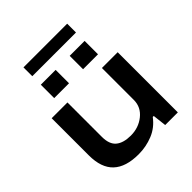

<svg xmlns="http://www.w3.org/2000/svg" viewBox="-236 -1025 1189 1189"><g transform="rotate(-45 358.0 -430.5)"><path d="M166 -795.9V-873H548.8V-795.9ZM166 -604V-721.2H295.9V-604ZM418.9 -604V-721.2H549.8V-604ZM290 12.2Q178.7 12.2 122.8 -40.3Q66.9 -92.8 66.9 -201.2V-526.9H205.1V-225.1Q205.1 -160.2 239.3 -132.1Q273.4 -104 337.9 -104Q406.2 -104 456.5 -144.3Q506.8 -184.6 506.8 -247.1V-526.9H645V0H534.2L523.9 -89.8H515.1Q475.1 -36.1 415.5 -12Q356 12.2 290 12.2Z"/></g></svg>

Font: Archivo Expanded SemiBold
Style: Regular
Weight: 600
Width: 7
Designer: Hector Gatti
Foundry: Omnibus-Type
Version: Version 2.001